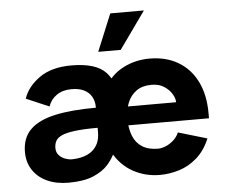

<svg xmlns="http://www.w3.org/2000/svg" viewBox="-53 -802 1040 876"><g transform="rotate(-5 467.5 -364.0)"><path d="M645 13Q578 13 522 -18Q466 -49 433 -109Q400 -169 400 -256Q400 -346 433.5 -404.5Q467 -463 522.5 -491.5Q578 -520 643 -520Q718 -520 773.5 -487.5Q829 -455 859.5 -394Q890 -333 890 -248V-225H487L486 -311H747Q747 -329 734.5 -349.5Q722 -370 699 -385Q676 -400 642 -400Q600 -400 573 -381Q546 -362 532.5 -329.5Q519 -297 519 -256Q519 -210 532.5 -176.5Q546 -143 574.5 -125Q603 -107 647 -107Q662 -107 681 -114.5Q700 -122 717 -137Q734 -152 743 -173L875 -134Q852 -79 814.5 -46.5Q777 -14 733 -0.5Q689 13 645 13ZM227 12Q170 12 128 -7.5Q86 -27 63 -62.5Q40 -98 40 -144Q40 -209 78.5 -247Q117 -285 192.5 -301.5Q268 -318 380 -318V-322Q380 -348 368.5 -368.5Q357 -389 334 -400.5Q311 -412 277 -412Q236 -412 208.5 -393Q181 -374 170 -342L65 -387Q83 -441 138.5 -480.5Q194 -520 285 -520Q398 -520 443 -471.5Q488 -423 488 -340V-174L460 -173Q460 -173 457.5 -154.5Q455 -136 444 -108.5Q433 -81 408.5 -53Q384 -25 340 -6.5Q296 12 227 12ZM248 -93Q274 -93 298 -99Q322 -105 340.5 -118.5Q359 -132 369.5 -153.5Q380 -175 380 -206V-226Q316 -226 276 -221Q236 -216 215.5 -206.5Q195 -197 187.5 -183Q180 -169 180 -151Q180 -130 192.5 -117Q205 -104 221.5 -98.5Q238 -93 248 -93ZM516 -571H413L483 -741H637Z"/></g></svg>

Font: Inclusive Sans
Style: Regular
Weight: 400
Designer: Olivia King
Foundry: Olivia King
Version: Version 2.004